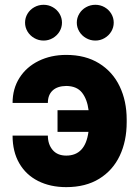

<svg xmlns="http://www.w3.org/2000/svg" viewBox="-20 -767 578 797"><path d="M178.7 -339.8H32.2Q32.2 -398.9 61 -444.1Q89.8 -489.3 140.6 -514.2Q191.4 -539.1 254.9 -539.1Q334.5 -539.1 391.1 -504.2Q447.8 -469.2 476.8 -408.4Q505.9 -347.7 505.9 -270.5V-259.8Q505.9 -181.6 477.1 -120.6Q448.2 -59.6 391.8 -24.9Q335.4 9.8 254.9 9.8Q189 9.8 138.4 -15.6Q87.9 -41 60.1 -89.1Q32.2 -137.2 32.2 -204.1H178.7Q178.7 -168 198.5 -144.5Q218.3 -121.1 254.9 -121.1Q334 -121.1 347.2 -219.7H218.8V-309.6H347.7Q341.8 -355.5 320.3 -382.6Q298.8 -409.7 254.9 -410.2Q218.3 -409.7 198.5 -391.4Q178.7 -373 178.7 -339.8ZM84 -672.9Q84 -692.9 94.2 -710Q104.5 -727.1 122.3 -737.1Q140.1 -747.1 161.1 -747.1Q181.6 -747.1 199.2 -737.1Q216.8 -727.1 227.1 -710Q237.3 -692.9 237.3 -672.9Q237.3 -653.3 227.1 -636.2Q216.8 -619.1 199.2 -608.9Q181.6 -598.6 161.1 -598.6Q140.1 -598.6 122.3 -608.9Q104.5 -619.1 94.2 -636.2Q84 -653.3 84 -672.9ZM298.8 -672.9Q298.8 -692.9 309.1 -710Q319.3 -727.1 337.2 -737.1Q355 -747.1 376 -747.1Q396.5 -747.1 414.1 -737.1Q431.6 -727.1 441.9 -710Q452.1 -692.9 452.1 -672.9Q452.1 -653.3 441.9 -636.2Q431.6 -619.1 414.1 -608.9Q396.5 -598.6 376 -598.6Q355 -598.6 337.2 -608.9Q319.3 -619.1 309.1 -636.2Q298.8 -653.3 298.8 -672.9Z"/></svg>

Font: Pretendard Std ExtraBold
Style: Regular
Weight: 800
Designer: Base glyphs from Inter by Rasmus Andersson; Hangeul glyphs from Noto Sans CJK(Source Han Sans) by Jang Soo-young and Kan
Foundry: Kil Hyung-jin
Version: Version 1.309